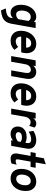

<svg xmlns="http://www.w3.org/2000/svg" viewBox="1496 -2258 975 4008"><g transform="rotate(90 1984.0 -254.5)"><path d="M197.5 213 156.5 112.5Q252 106.5 298.2 79.5Q344.5 52.5 354 2.5L361.5 -39Q343 -16.5 313.5 -2.2Q284 12 244.5 12Q168.5 12 124.5 -45.8Q80.5 -103.5 80.5 -198Q80.5 -295 114.2 -368.2Q148 -441.5 205.2 -482.2Q262.5 -523 332.5 -523Q364.5 -523 393 -509.8Q421.5 -496.5 438 -472L444.5 -511H567L477.5 -12Q462.5 70 426.2 117Q390 164 332.5 185.5Q275 207 197.5 213ZM283 -104Q315 -104 339.5 -117Q364 -130 381 -152L418 -360.5Q410 -376 389.5 -392Q369 -408 334.5 -408Q292 -408 261.8 -382.2Q231.5 -356.5 215.8 -312.5Q200 -268.5 200 -214.5Q200 -169.5 220.2 -136.8Q240.5 -104 283 -104Z M830.5 12Q737 12 680 -44.5Q623 -101 623 -205.5Q623 -266.5 641.5 -323.2Q660 -380 695.8 -425Q731.5 -470 782.5 -496.5Q833.5 -523 898 -523Q990 -523 1040.5 -466.8Q1091 -410.5 1091 -320.5Q1091 -263.5 1072 -209H744.5Q744.5 -154 771.5 -124.5Q798.5 -95 845.5 -95Q875.5 -95 906.5 -109Q937.5 -123 960.5 -146L1021.5 -67Q985 -30.5 938.8 -9.2Q892.5 12 830.5 12ZM762.5 -311.5H975Q976.5 -358.5 954 -387.8Q931.5 -417 886.5 -417Q839.5 -417 807.2 -388.8Q775 -360.5 762.5 -311.5Z M1150.5 0 1240.5 -511H1361L1351.5 -459.5Q1375 -490 1409 -506.5Q1443 -523 1480 -523Q1563.5 -523 1602 -463.2Q1640.5 -403.5 1622.5 -301.5L1569 0H1449L1500 -288.5Q1521.5 -410 1437 -410Q1394 -410 1362.5 -379.2Q1331 -348.5 1322 -296.5L1269.5 0Z M1927.5 12Q1834 12 1777 -44.5Q1720 -101 1720 -205.5Q1720 -266.5 1738.5 -323.2Q1757 -380 1792.8 -425Q1828.5 -470 1879.5 -496.5Q1930.5 -523 1995 -523Q2087 -523 2137.5 -466.8Q2188 -410.5 2188 -320.5Q2188 -263.5 2169 -209H1841.5Q1841.5 -154 1868.5 -124.5Q1895.5 -95 1942.5 -95Q1972.5 -95 2003.5 -109Q2034.5 -123 2057.5 -146L2118.5 -67Q2082 -30.5 2035.8 -9.2Q1989.5 12 1927.5 12ZM1859.5 -311.5H2072Q2073.5 -358.5 2051 -387.8Q2028.5 -417 1983.5 -417Q1936.5 -417 1904.2 -388.8Q1872 -360.5 1859.5 -311.5Z M2247.5 0 2337.5 -511H2457L2447.5 -459.5Q2465.5 -488.5 2496.2 -506.2Q2527 -524 2559 -524Q2607.5 -524 2643.5 -487L2608 -375.5Q2573.5 -405.5 2531 -405.5Q2488.5 -405.5 2457.8 -373.2Q2427 -341 2417 -285.5L2367 0Z M2777.5 12Q2703.5 12 2662.5 -28.8Q2621.5 -69.5 2621.5 -136Q2621.5 -192 2649 -234.2Q2676.5 -276.5 2726.5 -299.8Q2776.5 -323 2843 -323Q2875.5 -323 2907.2 -315.5Q2939 -308 2959.5 -295.5L2964.5 -324Q2983 -417 2891 -417Q2853.5 -417 2811 -403.8Q2768.5 -390.5 2729.5 -365.5L2712.5 -463.5Q2807 -523 2909.5 -523Q2971 -523 3013.2 -498.2Q3055.5 -473.5 3074 -429.2Q3092.5 -385 3082.5 -326L3025.5 0H2907L2914 -41Q2891.5 -16.5 2854 -2.2Q2816.5 12 2777.5 12ZM2809.5 -94.5Q2841 -94.5 2873.5 -106.5Q2906 -118.5 2932 -141L2942 -200.5Q2923.5 -211 2898.5 -217.5Q2873.5 -224 2845.5 -224Q2796 -224 2767.8 -203.8Q2739.5 -183.5 2739.5 -149.5Q2739.5 -123.5 2758.2 -109Q2777 -94.5 2809.5 -94.5Z M3290 12Q3228.5 12 3202 -26.2Q3175.5 -64.5 3188 -137L3235 -405H3155L3174 -511H3253.5L3283.5 -681L3409.5 -722L3372.5 -511H3483L3464.5 -405H3354L3309 -149.5Q3303 -118 3310.2 -105.8Q3317.5 -93.5 3342 -93.5Q3360 -93.5 3376.8 -98Q3393.5 -102.5 3418.5 -114.5L3395 -10Q3351.5 12 3290 12Z M3705 12Q3610.5 12 3558.2 -46Q3506 -104 3506 -209.5Q3506 -302 3540 -372.5Q3574 -443 3634.5 -483Q3695 -523 3774 -523Q3862 -523 3914.8 -464.2Q3967.5 -405.5 3967.5 -307Q3967.5 -213 3934 -141.2Q3900.5 -69.5 3841.2 -28.8Q3782 12 3705 12ZM3714 -105Q3753 -105 3783.2 -129.2Q3813.5 -153.5 3830.5 -196.2Q3847.5 -239 3847.5 -294Q3847.5 -348 3824 -378Q3800.5 -408 3758 -408Q3720 -408 3690 -383.5Q3660 -359 3642.5 -316.5Q3625 -274 3625 -220Q3625 -164.5 3648 -134.8Q3671 -105 3714 -105Z"/></g></svg>

Font: Overpass
Style: Bold Italic
Weight: 700
Italic angle: -10°
Designer: Delve Withrington, Dave Bailey, Thomas Jockin
Foundry: Delve Fonts LLC
Version: Version 4.000; ttfautohint (v1.8.3)